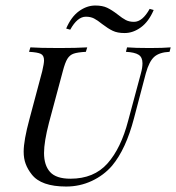

<svg xmlns="http://www.w3.org/2000/svg" viewBox="-20 -661 635 692"><path d="M383.9 -63.7Q354 -29 310.9 -8.9Q267.7 11.3 218.5 11.3Q128.2 11.3 94.4 -32.3Q79.8 -50.8 72.6 -70.2Q65.3 -89.5 65.3 -114.5Q65.3 -154.8 86.3 -232.3L132.3 -404.8Q138.7 -432.3 138.7 -443.5Q138.7 -461.3 127 -466.9Q115.3 -472.6 84.7 -474.2L89.5 -490.3Q121.8 -487.9 193.5 -487.9Q255.6 -487.9 294.4 -490.3L289.5 -474.2Q259.7 -472.6 245.6 -467.7Q231.5 -462.9 223 -449.2Q214.5 -435.5 206.5 -404.8L156.5 -218.5Q138.7 -150 138.7 -109.7Q138.7 -65.3 160.5 -41.1Q182.3 -16.9 233.9 -16.9Q318.5 -16.9 367.3 -71.8Q416.1 -126.6 441.9 -225.8L487.9 -396.8Q493.5 -416.9 493.5 -433.1Q493.5 -454.8 479.4 -463.7Q465.3 -472.6 433.9 -474.2L437.9 -490.3Q466.9 -487.9 519.4 -487.9Q568.5 -487.9 595.2 -490.3L591.1 -474.2Q554.8 -472.6 536.3 -456.5Q517.7 -440.3 505.6 -396.8L462.9 -234.7Q433.9 -123.4 383.9 -63.7ZM404 -608.9Q421 -595.2 433.5 -588.7Q446 -582.3 462.9 -582.3Q493.5 -582.3 519.4 -629L533.9 -625Q516.1 -583.1 487.9 -562.5Q459.7 -541.9 429 -541.9Q403.2 -541.9 386.3 -550Q369.4 -558.1 348.4 -574.2Q331.5 -587.9 319 -594.4Q306.5 -600.8 289.5 -600.8Q258.9 -600.8 233.1 -554L218.5 -558.1Q236.3 -600 264.5 -620.6Q292.7 -641.1 323.4 -641.1Q349.2 -641.1 366.1 -633.1Q383.1 -625 404 -608.9Z"/></svg>

Font: Playfair Display SC
Style: Italic
Weight: 400
Italic angle: -14°
Designer: Claus Eggers Sørensen
Foundry: Claus Eggers Sørensen
Version: Version 1.202; ttfautohint (v1.6)